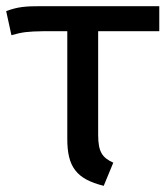

<svg xmlns="http://www.w3.org/2000/svg" viewBox="-25 -589 541 622"><path d="M491 -488V-569H110C57 -569 33 -567 -5 -553L12 -475C48 -485 62 -487 119 -488H193V-139C193 -49 222 -9 311 13L342 -62C307 -78 293 -96 293 -152V-488Z"/></svg>

Font: Glow Sans SC Normal Medium
Style: Regular
Weight: 600
Designer: Ryoko NISHIZUKA (kana, bopomofo & ideographs); Paul D. Hunt (Latin, Greek & Cyrillic); Sandoll Communications, Soo-young
Version: Version 0.93